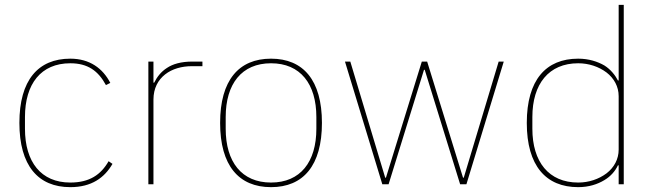

<svg xmlns="http://www.w3.org/2000/svg" viewBox="-20 -760 2698 792"><path d="M270 12C137 12 60 -77 60 -253C60 -429 137 -518 270 -518C350 -518 404 -478 435 -418L417 -409C385 -468 342 -499 270 -499C149 -499 83 -414 83 -277V-229C83 -92 149 -7 270 -7C349 -7 396 -39 428 -95L444 -84C411 -27 358 12 270 12Z M592 0V-506H613V-419H616C628 -443 644 -464 669 -480C693 -496 727 -506 774 -506H815V-487H771C730 -487 690 -476 661 -453C632 -430 613 -396 613 -349V0Z M1098 12C965 12 888 -77 888 -253C888 -429 965 -518 1098 -518C1231 -518 1308 -429 1308 -253C1308 -77 1231 12 1098 12ZM1098 -7C1219 -7 1285 -92 1285 -229V-277C1285 -414 1219 -499 1098 -499C977 -499 911 -414 911 -277V-229C911 -92 977 -7 1098 -7Z M1403 -506H1425L1569 -27H1572L1720 -506H1742L1890 -27H1893L2037 -506H2058L1904 0H1878L1732 -472H1729L1583 0H1557Z M2532 -78H2529C2518 -55 2500 -33 2473 -17C2445 0 2409 12 2365 12C2232 12 2153 -76 2153 -253C2153 -430 2232 -518 2365 -518C2409 -518 2445 -506 2473 -490C2500 -473 2518 -449 2529 -428H2532V-740H2553V0H2532ZM2365 -7C2409 -7 2450 -21 2482 -45C2513 -69 2532 -103 2532 -143V-363C2532 -403 2513 -437 2482 -461C2450 -485 2409 -499 2365 -499C2244 -499 2176 -414 2176 -277V-229C2176 -92 2244 -7 2365 -7Z"/></svg>

Font: Plexus Sans Thin
Style: Regular
Weight: 250
Version: Version 2.001;PS 002.001;hotconv 1.0.70;makeotf.lib2.5.58329